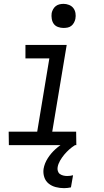

<svg xmlns="http://www.w3.org/2000/svg" viewBox="-20 -753 540 996"><path d="M376 0H26L25 -70H173L236 -450H112V-520H326L251 -70H375ZM309 -608Q295 -608 281 -613Q267 -618 259 -629Q251 -640 248.5 -655Q246 -670 248 -685Q250 -695 255.5 -705Q261 -715 269.5 -721.5Q278 -728 288.5 -730.5Q299 -733 310 -733Q324 -733 338 -727.5Q352 -722 360.5 -711Q369 -700 371.5 -685Q374 -670 371 -655Q369 -645 363.5 -635Q358 -625 349.5 -618.5Q341 -612 330.5 -610Q320 -608 309 -608ZM312 223Q290 223 269 217.5Q248 212 232 199Q216 186 209.5 165.5Q203 145 206 123Q211 94 228 67.5Q245 41 268.5 20Q292 -1 319.5 -16Q347 -31 375 -39L369 0Q353 10 339 22.5Q325 35 313 49.5Q301 64 291.5 80.5Q282 97 279 114Q277 124 280 134Q283 144 290.5 149.5Q298 155 308 157.5Q318 160 328 160Q336 160 344 159Q352 158 359 156L348 219Q339 221 330 222Q321 223 312 223Z"/></svg>

Font: Iosevka Oblique
Style: Regular
Weight: 400
Italic angle: -9°
Monospace: yes
Designer: Belleve Invis
Foundry: Belleve Invis
Version: Version 32.5.0; ttfautohint (v1.8.4)